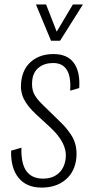

<svg xmlns="http://www.w3.org/2000/svg" viewBox="-20 -829 396 858"><path d="M208 -647 140.6 -809.1H186L233.4 -687.5L305.7 -809.1H350.6L248.5 -647ZM166 9.3Q98.1 9.3 62.7 -34.7Q27.3 -78.6 29.8 -155.8L75.7 -168.9Q73.7 -97.7 98.1 -64.2Q122.6 -30.8 172.4 -30.8Q215.8 -30.8 242.7 -55.4Q269.5 -80.1 273.9 -124.5Q280.3 -189.9 204.1 -260.3L142.6 -316.9Q102.1 -354.5 85.9 -387.9Q69.8 -421.4 74.7 -463.9Q81.5 -522.5 120.4 -554.9Q159.2 -587.4 219.2 -587.4Q281.7 -587.4 310.3 -547.4Q338.9 -507.3 334 -435.5L293.5 -423.8Q302.2 -547.4 217.3 -547.4Q178.7 -547.4 153.3 -527.1Q127.9 -506.8 124 -469.7Q120.6 -436.5 130.6 -413.1Q140.6 -389.6 171.9 -359.9L234.4 -298.8Q256.8 -277.3 269.8 -263.2Q282.7 -249 297.6 -226.6Q312.5 -204.1 318.1 -178.7Q323.7 -153.3 321.3 -123.5Q314.9 -61 272.9 -25.9Q231 9.3 166 9.3Z"/></svg>

Font: Oswald
Style: Extra-Light
Weight: 200
Designer: Vernon Adams
Foundry: Vernon Adams
Version: 3.0; ttfautohint (v0.94.23-7a4d-dirty) -l 8 -r 50 -G 200 -x 